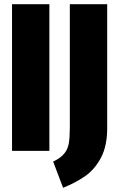

<svg xmlns="http://www.w3.org/2000/svg" viewBox="-20 -715 564 910"><path d="M214 0H37V-695H214ZM488 -107Q488 -23 458.5 32.5Q429 88 384 119.5Q339 151 279 175L232 51Q267 34 284 13.5Q301 -7 306 -35Q311 -63 311 -113V-695H488Z"/></svg>

Font: Fira Sans Compressed ExtraBold
Style: Regular
Weight: 800
Width: 1
Designer: bBox Type GmbH & Carrois Corporate GbR & Edenspiekermann AG
Foundry: bBox Type GmbH & Carrois Corporate GbR & Edenspiekermann AG
Version: Version 4.301